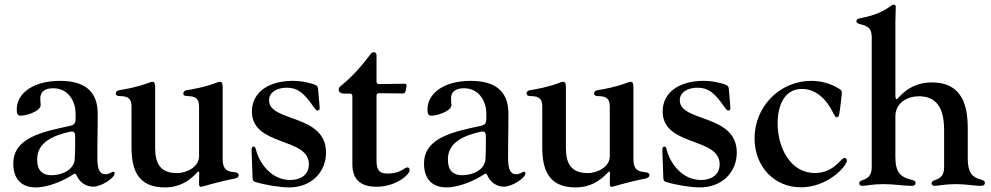

<svg xmlns="http://www.w3.org/2000/svg" viewBox="-20 -794 4273 828"><path d="M133.9 14.2C190.7 14.2 260.7 -17.8 296.2 -42.3C298.3 -44 300.8 -45.1 302.9 -45.1C306.1 -45.1 307.9 -42.6 309.7 -39.1C321.4 -10.7 348 11 382.1 11C416.5 11 474.4 -25.9 474.4 -46.5C474.4 -50.1 473 -53.6 468 -53.6C463.1 -53.6 451.3 -42.6 435 -42.6C410.9 -42.6 400.2 -61.8 399.9 -109.4C399.5 -199.9 401.6 -230.8 401.3 -306.1C400.6 -392.8 353.7 -445.3 238.6 -445.3C120.7 -445.3 52.2 -389.9 52.2 -322.1C51.8 -301.1 57.2 -295.1 69.2 -295.1C94.1 -295.1 155.5 -314.3 155.5 -341.6C154.8 -350.9 153.4 -361.5 153.8 -370.4C153.8 -394.2 169 -413.4 208.8 -413.4C255.7 -413.4 288.4 -384.9 301.1 -340.2C306.5 -323.2 306.5 -296.9 305.8 -278.1C305 -261.7 299 -255 283 -251.4C164.4 -225.9 37.3 -201 37.3 -88.4C37.3 -18.5 76.3 14.2 133.9 14.2ZM140.3 -106.9C140.3 -177.6 203.8 -208.5 281.6 -225.9C297.6 -229 303.3 -224.4 304 -208.1C304.7 -175.1 304 -142 302.6 -110.1C300.8 -61.1 246.1 -38.4 202.8 -38.4C147 -38.4 140.3 -77.8 140.3 -106.9Z M690.7 14.2C755.3 14.2 794.4 -14.9 821.4 -41.2L831 -50.8C836.6 -56.1 838.8 -55.8 839.1 -48.3C839.1 -32.7 838.8 -16.3 838.4 -3.2C838.1 7.8 840.2 11.7 847.7 11.7C851.9 11.7 917.3 -9.6 993.3 -24.1C1003.6 -26.3 1009.6 -32.7 1009.6 -37.3C1009.6 -47.2 1002.5 -49.7 993.3 -51.1C969.8 -54.3 940.3 -53.3 940.3 -109V-415.1C940.3 -433.9 938.6 -441.1 927.6 -441.1C922.2 -441.1 916.9 -438.6 912.3 -436.8C860.8 -417.6 812.5 -409.4 787.6 -405.5C777 -403.8 770.6 -399.5 770.6 -391.3C770.6 -382.5 777.3 -380 787.6 -379.6C812.9 -378.9 838.1 -376.4 838.4 -336.3V-119.7C838.4 -76 787.6 -47.6 743.6 -47.6C673.3 -47.6 649.1 -87 649.1 -154.5V-415.1C649.1 -433.9 647.4 -441.1 636.4 -441.1C631 -441.1 625.7 -438.6 621.1 -436.8C569.6 -417.6 521.3 -409.4 496.4 -405.5C485.8 -403.8 479.4 -399.5 479.4 -391.3C479.4 -382.5 486.2 -380 496.4 -379.6C521.7 -378.9 546.9 -376.4 547.2 -336.3V-159.1C547.2 -66.1 571.7 14.2 690.7 14.2Z M1328.1 -432.2C1297.9 -441.4 1271 -445.3 1242.5 -445.3C1142.4 -445.3 1066.4 -398.8 1066.4 -313.2C1066.4 -161.2 1312.1 -203.5 1312.1 -85.9C1312.1 -38.4 1274.5 -17.8 1231.2 -17.8C1147.7 -17.8 1096.6 -94.8 1083.8 -148.8C1082 -155.5 1079.9 -161.9 1073.5 -161.9C1065.7 -161.9 1065 -153.1 1065 -148.1C1065 -137.4 1067.5 -71 1069.2 -25.9C1070 -14.2 1073.9 -11.7 1081.7 -9.2C1122.9 3.9 1188.9 14.2 1226.9 14.2C1321.7 14.2 1386 -50.4 1386 -136.4C1386 -303.6 1140.3 -266.3 1140.3 -361.2C1140.3 -398.1 1176.8 -415.8 1217 -415.8C1261.7 -415.8 1286.9 -393.5 1316.4 -355.1C1337 -327.8 1341.3 -317.5 1349.8 -317.5C1353 -317.5 1358.7 -318.9 1358.7 -327.1C1358.7 -333.1 1355.1 -369.3 1351.6 -411.9C1350.9 -423.7 1341.6 -427.9 1328.1 -432.2Z M1603.3 11.4C1686.8 11.4 1746.4 -40.1 1746.4 -60C1746.4 -69.2 1742.2 -71.7 1736.2 -72.1C1724.1 -72.4 1709.9 -45.8 1651.3 -45.5C1611.2 -45.1 1603.7 -66.8 1603.7 -103.3V-381C1604 -389.2 1606.9 -391.7 1615.1 -392L1715.9 -391C1724.1 -391.3 1727.6 -394.2 1729.4 -402L1733 -422.2C1734.4 -430 1731.9 -432.9 1723.7 -432.9L1615.1 -431.5C1606.9 -431.5 1604 -434.3 1603.7 -442.5V-555.4C1603.7 -565 1598.4 -568.9 1591.6 -568.9C1583.8 -568.9 1579.9 -563.2 1573.2 -554.3C1542.6 -514.2 1508.9 -472.3 1452.8 -425.8C1446 -420.5 1440.7 -416.5 1440.7 -407.3C1440.7 -397 1447.8 -390.3 1467.7 -390.3H1488.3C1496.4 -389.9 1499.3 -387.1 1499.6 -378.9V-102.6C1499.6 -73.5 1491.5 11.4 1603.3 11.4Z M1905.2 14.2C1962 14.2 2032 -17.8 2067.5 -42.3C2069.6 -44 2072.1 -45.1 2074.2 -45.1C2077.4 -45.1 2079.2 -42.6 2081 -39.1C2092.7 -10.7 2119.3 11 2153.4 11C2187.9 11 2245.7 -25.9 2245.7 -46.5C2245.7 -50.1 2244.3 -53.6 2239.3 -53.6C2234.4 -53.6 2222.7 -42.6 2206.3 -42.6C2182.2 -42.6 2171.5 -61.8 2171.2 -109.4C2170.8 -199.9 2172.9 -230.8 2172.6 -306.1C2171.9 -392.8 2125 -445.3 2009.9 -445.3C1892 -445.3 1823.5 -389.9 1823.5 -322.1C1823.2 -301.1 1828.5 -295.1 1840.6 -295.1C1865.4 -295.1 1926.8 -314.3 1926.8 -341.6C1926.1 -350.9 1924.7 -361.5 1925.1 -370.4C1925.1 -394.2 1940.3 -413.4 1980.1 -413.4C2027 -413.4 2059.7 -384.9 2072.4 -340.2C2077.8 -323.2 2077.8 -296.9 2077.1 -278.1C2076.3 -261.7 2070.3 -255 2054.3 -251.4C1935.7 -225.9 1808.6 -201 1808.6 -88.4C1808.6 -18.5 1847.7 14.2 1905.2 14.2ZM1911.6 -106.9C1911.6 -177.6 1975.1 -208.5 2052.9 -225.9C2068.9 -229 2074.6 -224.4 2075.3 -208.1C2076 -175.1 2075.3 -142 2073.9 -110.1C2072.1 -61.1 2017.4 -38.4 1974.1 -38.4C1918.3 -38.4 1911.6 -77.8 1911.6 -106.9Z M2462 14.2C2526.6 14.2 2565.7 -14.9 2592.7 -41.2L2602.3 -50.8C2608 -56.1 2610.1 -55.8 2610.4 -48.3C2610.4 -32.7 2610.1 -16.3 2609.7 -3.2C2609.4 7.8 2611.5 11.7 2619 11.7C2623.2 11.7 2688.6 -9.6 2764.6 -24.1C2774.9 -26.3 2780.9 -32.7 2780.9 -37.3C2780.9 -47.2 2773.8 -49.7 2764.6 -51.1C2741.1 -54.3 2711.6 -53.3 2711.6 -109V-415.1C2711.6 -433.9 2709.9 -441.1 2698.9 -441.1C2693.5 -441.1 2688.2 -438.6 2683.6 -436.8C2632.1 -417.6 2583.8 -409.4 2558.9 -405.5C2548.3 -403.8 2541.9 -399.5 2541.9 -391.3C2541.9 -382.5 2548.7 -380 2558.9 -379.6C2584.2 -378.9 2609.4 -376.4 2609.7 -336.3V-119.7C2609.7 -76 2558.9 -47.6 2514.9 -47.6C2444.6 -47.6 2420.5 -87 2420.5 -154.5V-415.1C2420.5 -433.9 2418.7 -441.1 2407.7 -441.1C2402.3 -441.1 2397 -438.6 2392.4 -436.8C2340.9 -417.6 2292.6 -409.4 2267.8 -405.5C2257.1 -403.8 2250.7 -399.5 2250.7 -391.3C2250.7 -382.5 2257.5 -380 2267.8 -379.6C2293 -378.9 2318.2 -376.4 2318.5 -336.3V-159.1C2318.5 -66.1 2343 14.2 2462 14.2Z M3099.4 -432.2C3069.2 -441.4 3042.3 -445.3 3013.8 -445.3C2913.7 -445.3 2837.7 -398.8 2837.7 -313.2C2837.7 -161.2 3083.5 -203.5 3083.5 -85.9C3083.5 -38.4 3045.8 -17.8 3002.5 -17.8C2919 -17.8 2867.9 -94.8 2855.1 -148.8C2853.3 -155.5 2851.2 -161.9 2844.8 -161.9C2837 -161.9 2836.3 -153.1 2836.3 -148.1C2836.3 -137.4 2838.8 -71 2840.6 -25.9C2841.3 -14.2 2845.2 -11.7 2853 -9.2C2894.2 3.9 2960.2 14.2 2998.2 14.2C3093 14.2 3157.3 -50.4 3157.3 -136.4C3157.3 -303.6 2911.6 -266.3 2911.6 -361.2C2911.6 -398.1 2948.2 -415.8 2988.3 -415.8C3033 -415.8 3058.2 -393.5 3087.7 -355.1C3108.3 -327.8 3112.6 -317.5 3121.1 -317.5C3124.3 -317.5 3130 -318.9 3130 -327.1C3130 -333.1 3126.4 -369.3 3122.9 -411.9C3122.2 -423.7 3112.9 -427.9 3099.4 -432.2Z M3433.6 13.8C3548.7 14.2 3632.1 -76.7 3632.1 -102.3C3632.1 -110.1 3625.7 -112.9 3621.8 -112.9C3617.9 -112.9 3612.9 -108.7 3607.2 -103C3588.8 -84.9 3556.5 -47.9 3494.3 -47.9C3388.1 -47.9 3333.5 -157 3333.5 -262.4C3333.5 -338.1 3361.9 -409.8 3437.5 -410.5C3498.9 -410.9 3544.7 -365.4 3572.8 -307.5C3578.1 -298.3 3582.4 -288 3588.8 -288C3593.8 -288 3598 -293 3599.4 -302.6C3606.9 -349.8 3610.1 -389.6 3610.4 -394.5C3610.4 -403.8 3606.9 -406.2 3598.7 -411.2C3562.9 -433.9 3520.6 -445.3 3478.3 -445.3C3344.1 -445.3 3234 -335.9 3234 -197.1C3234 -75.3 3319.6 13.8 3433.6 13.8Z M3698.2 7.5C3711.6 7.5 3745 0 3789.4 0C3836.3 0 3875.4 7.5 3911.6 7.5C3919 7.5 3928.6 5.7 3928.6 -5C3928.6 -12.4 3924 -15.6 3911.9 -18.5C3862.2 -29.8 3841.3 -51.5 3841.3 -117.9V-291.9C3841.3 -352.3 3894.9 -378.9 3943.2 -378.9C4035.9 -378.9 4051.5 -301.1 4051.5 -231.9V-74.6C4051.5 -48.7 4045.1 -27.3 4012.4 -17.4C4001.4 -13.8 3997.5 -9.6 3997.5 -3.9C3997.5 3.6 4002.8 7.5 4010.7 7.5C4023.8 7.5 4057.2 0 4101.2 0C4148.4 0 4179 7.5 4209.2 7.5C4216.6 7.5 4227.3 5.7 4227.3 -5C4227.3 -12.8 4222.7 -16.3 4210.6 -19.5C4174.4 -29.1 4153.4 -46.5 4153.4 -111.5V-240.1C4153.4 -333.8 4132.8 -438.6 3997.9 -438.6C3896.3 -438.6 3853.3 -366.5 3847.7 -366.5C3843 -366.5 3841.6 -370 3841.3 -383.5C3841.3 -389.2 3841.3 -396.3 3841.3 -405.9V-707.7L3841.6 -708.1C3841.6 -728.7 3843 -749.6 3843 -763.8C3843 -771 3839.8 -774.1 3834.9 -774.1C3831 -774.1 3827.4 -772.7 3822.8 -769.2C3795.5 -748.6 3755 -727.6 3695.7 -716.6C3681.1 -714.1 3673.3 -711.3 3673.3 -702.4C3673.3 -695.7 3678.3 -692.8 3688.2 -690.3C3731.2 -679.3 3739 -668 3739.7 -627.1L3739.3 -626.8V-74.6C3739.3 -49.4 3733.3 -27.3 3700.3 -17.4C3689.3 -13.8 3685.4 -9.9 3685.4 -3.9C3685.4 3.6 3690.7 7.5 3698.2 7.5Z"/></svg>

Font: Margiela Serif Medium
Style: Regular
Weight: 500
Designer: Andreas Faust, Stefan Endress
Version: Version 1.002;FEAKit 1.0